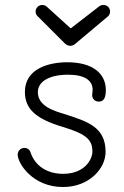

<svg xmlns="http://www.w3.org/2000/svg" viewBox="-20 -749 498 771"><path d="M242 -573C248 -568 255 -565 262 -565C268 -565 275 -567 281 -572L412 -682C419 -687 422 -695 422 -703C422 -718 410 -729 396 -729C390 -729 384 -728 379 -724L264 -635L168 -722C163 -727 156 -729 149 -729C135 -729 123 -717 123 -703C123 -695 126 -688 132 -683ZM233 2C338 2 404 -72 404 -139C404 -239 332 -261 239 -291C199 -303 132 -322 132 -379C132 -424 182 -449 253 -449C322 -449 352 -425 352 -388C352 -379 350 -371 350 -368C350 -354 359 -341 377 -341C397 -341 405 -357 405 -387C405 -455 351 -499 250 -499C179 -499 80 -475 80 -380C80 -309 127 -271 233 -239C331 -210 351 -185 351 -140C351 -111 322 -51 233 -51C169 -51 121 -83 103 -136C100 -147 91 -155 78 -155C63 -155 51 -143 51 -128C51 -94 110 2 233 2Z"/></svg>

Font: Comic Neue
Style: Normal
Weight: 400
Designer: Craig Rozynski
Foundry: Craig Rozynski
Version: Version 2.003